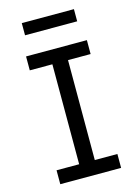

<svg xmlns="http://www.w3.org/2000/svg" viewBox="-135 -994 770 1067"><g transform="rotate(-15 250.0 -460.0)"><path d="M75 0V-80H205V-655H75V-735H425V-655H295V-80H425V0ZM100 -850V-920H400V-850Z"/></g></svg>

Font: Iosevka Fixed Medium
Style: Regular
Weight: 500
Monospace: yes
Designer: Belleve Invis
Foundry: Belleve Invis
Version: Version 32.3.0